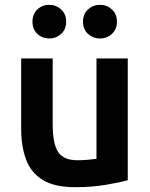

<svg xmlns="http://www.w3.org/2000/svg" viewBox="-20 -767 625 798"><path d="M293 11Q206 11 157 -19.5Q108 -50 88 -105Q68 -160 68 -232V-524H199V-250Q199 -170 221.5 -135.5Q244 -101 302 -101Q324 -101 346 -103Q368 -105 381 -107V-524H511V-18Q475 -8 417.5 1.5Q360 11 293 11ZM395 -607Q367 -607 346 -626Q325 -645 325 -677Q325 -709 346 -728Q367 -747 395 -747Q424 -747 445 -728Q466 -709 466 -677Q466 -645 445 -626Q424 -607 395 -607ZM185 -607Q156 -607 135.5 -626Q115 -645 115 -677Q115 -709 135.5 -728Q156 -747 185 -747Q213 -747 234 -728Q255 -709 255 -677Q255 -645 234 -626Q213 -607 185 -607Z"/></svg>

Font: Ubuntu Sans
Style: Bold
Weight: 700
Designer: Dalton Maag Ltd
Foundry: Dalton Maag Ltd
Version: Version 1.006; ttfautohint (v1.8.4.7-5d5b)